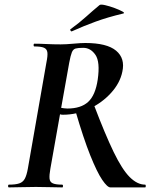

<svg xmlns="http://www.w3.org/2000/svg" viewBox="-20 -815 675 835"><path d="M19 0Q15 0 15 -6Q15 -12 19 -12Q48 -12 64 -17.5Q80 -23 88 -38Q96 -53 101 -81L182 -544Q188 -573 186 -587.5Q184 -602 171 -607.5Q158 -613 130 -613Q126 -613 126 -619Q126 -625 130 -625Q153 -625 182.5 -623.5Q212 -622 244 -622Q267 -622 299 -625Q331 -628 351 -628Q445 -628 485 -594.5Q525 -561 512 -503Q502 -454 463 -411Q424 -368 369 -342Q314 -316 253 -316Q250 -316 246.5 -316.5Q243 -317 241 -318L199 -81Q194 -53 195.5 -38Q197 -23 210 -17.5Q223 -12 250 -12Q254 -12 254 -6Q254 0 251 0Q227 0 198.5 -1Q170 -2 136 -2Q103 -2 72.5 -1Q42 0 19 0ZM460 0Q447 0 424.5 -33Q402 -66 372.5 -139.5Q343 -213 308 -333L388 -360Q437 -231 474 -154.5Q511 -78 544 -45Q577 -12 611 -12Q614 -12 614 -6Q614 0 611 0Q550 0 514 0Q478 0 460 0ZM273 -343Q332 -343 363.5 -372Q395 -401 405 -469Q416 -546 395 -576.5Q374 -607 342 -607Q320 -607 309 -604Q298 -601 292.5 -587.5Q287 -574 281 -542L246 -346Q252 -345 259 -344Q266 -343 273 -343ZM293 -679Q289 -677 286.5 -682.5Q284 -688 288 -689Q324 -715 354 -742Q384 -769 413 -793Q418 -797 437.5 -792.5Q457 -788 478.5 -780Q500 -772 512.5 -765Q525 -758 515 -756Q448 -740 396 -721Q344 -702 293 -679Z"/></svg>

Font: Cormorant Light
Style: Italic
Weight: 300
Italic angle: -10°
Designer: Christian Thalmann (Catharsis Fonts)
Foundry: Catharsis Fonts
Version: Version 4.000